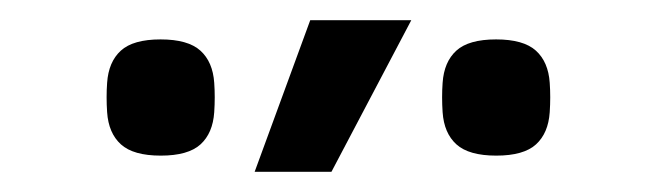

<svg xmlns="http://www.w3.org/2000/svg" viewBox="-20 -753 640 190"><path d="M86 -642Q85 -657 86 -671Q87.4 -691.8 99.6 -702.9Q111.8 -714 138.9 -714Q166 -714 178.3 -702.9Q190.6 -691.8 192 -671Q193 -657 192 -642Q190.6 -621.2 178.4 -610.1Q166.2 -599 139.1 -599Q112 -599 99.7 -610.1Q87.4 -621.2 86 -642ZM418 -642Q417 -657 418 -671Q419.4 -691.8 431.6 -702.9Q443.8 -714 470.9 -714Q498 -714 510.3 -702.9Q522.6 -691.8 524 -671Q525 -657 524 -642Q522.6 -621.2 510.4 -610.1Q498.2 -599 471.1 -599Q444 -599 431.7 -610.1Q419.4 -621.2 418 -642ZM387 -733 308 -583H232L287 -733Z"/></svg>

Font: Kreadon
Style: Regular
Weight: 400
Designer: kohakuno
Foundry: StudioGnu
Version: Version 1.000;Glyphs 3.1.2 (3151)